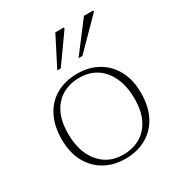

<svg xmlns="http://www.w3.org/2000/svg" viewBox="-166 -805 871 930"><g transform="rotate(-30 269.0 -340.0)"><path d="M268.5 -12.5Q321.5 -12.5 362.5 -35.8Q403.5 -59 427 -105.2Q450.5 -151.5 450.5 -221.5Q450.5 -287.5 428.5 -337.2Q406.5 -387 366 -414.5Q325.5 -442 269 -442Q216 -442 174.8 -419Q133.5 -396 110 -349.5Q86.5 -303 86.5 -233.5Q86.5 -167 108.5 -117.5Q130.5 -68 171.5 -40.2Q212.5 -12.5 268.5 -12.5ZM267.5 10Q203 10 153 -18.2Q103 -46.5 74.5 -99.2Q46 -152 46 -224.5Q46 -300.5 74 -354.2Q102 -408 152.5 -436.2Q203 -464.5 270 -464.5Q334.5 -464.5 384.5 -436.2Q434.5 -408 463 -355.5Q491.5 -303 491.5 -230Q491.5 -154 463.5 -100.5Q435.5 -47 385 -18.5Q334.5 10 267.5 10ZM313.5 -526 438.5 -690.5H490.5V-683.5L335 -526ZM194.5 -526 278.5 -690.5H326V-683.5L214 -526Z"/></g></svg>

Font: Newsreader ExtraLight
Style: Regular
Weight: 250
Designer: Hugues Gentile
Foundry: Production Type
Version: Version 1.003